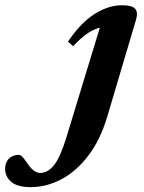

<svg xmlns="http://www.w3.org/2000/svg" viewBox="-247 -466 562 750"><path d="M172.5 -12Q145 80.5 97.8 142.2Q50.5 204 -7.8 234.5Q-66 265 -126.5 265Q-179 265 -203 244.5Q-227 224 -227 192.5Q-227 169 -212.5 154Q-198 139 -173.5 139Q-167.5 139 -160 146.2Q-152.5 153.5 -139.5 173Q-126 193 -113.8 201.2Q-101.5 209.5 -90.5 209.5Q-60.5 209.5 -36 179.2Q-11.5 149 13.5 67L143 -358Q117 -351.5 91.8 -333.5Q66.5 -315.5 38.5 -285.5L18.5 -303.5Q70 -379 123.5 -412.2Q177 -445.5 230 -445.5Q268 -445.5 280.5 -432.2Q293 -419 284.5 -389.5Z"/></svg>

Font: Newsreader 16pt
Style: Bold Italic
Weight: 700
Italic angle: -17°
Designer: Hugues Gentile
Foundry: Production Type
Version: Version 1.003; ttfautohint (v1.8.3)